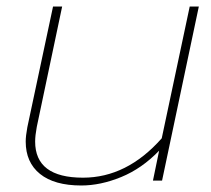

<svg xmlns="http://www.w3.org/2000/svg" viewBox="-20 -555 648 590"><path d="M59 -120Q59 -137 64 -164L143 -535H171L93 -165Q88 -138 88 -120Q88 -9 235 -9Q370 -9 477 -130L563 -535H591L478 0H450L469 -92Q416 -37 352.5 -11Q289 15 230 15Q147 15 103 -20.5Q59 -56 59 -120Z"/></svg>

Font: Prompt Thin
Style: Italic
Weight: 250
Italic angle: -12°
Designer: Katatrad Team
Foundry: CadsonDemak
Version: Version 1.001